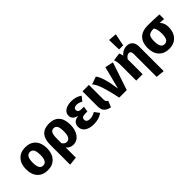

<svg xmlns="http://www.w3.org/2000/svg" viewBox="125 -1982 3350 3350"><g transform="rotate(-45 1799.5 -307.0)"><path d="M292 -548Q414 -548 483 -473.5Q552 -399 552 -265Q552 -136 482.5 -59.5Q413 17 292 17Q171 17 101.5 -57.5Q32 -132 32 -266Q32 -395 101.5 -471.5Q171 -548 292 -548ZM292 -432Q196 -432 196 -266Q196 -179 219.5 -139Q243 -99 292 -99Q388 -99 388 -265Q388 -352 364.5 -392Q341 -432 292 -432Z M1131 -267Q1131 -144 1074 -63.5Q1017 17 921 17Q838 17 791 -46V205L633 222V-275Q633 -408 694.5 -478Q756 -548 879 -548Q1002 -548 1066.5 -476.5Q1131 -405 1131 -267ZM874 -99Q968 -99 968 -265Q968 -358 945.5 -395.5Q923 -433 880 -433Q831 -433 811 -392.5Q791 -352 791 -260V-152Q822 -99 874 -99Z M1428 -548Q1545 -548 1627 -488L1562 -406Q1504 -439 1449 -439Q1416 -439 1396.5 -424.5Q1377 -410 1377 -383Q1377 -356 1396 -340Q1415 -324 1451 -324H1518L1503 -222H1444Q1360 -222 1360 -160Q1360 -130 1382.5 -113Q1405 -96 1448 -96Q1509 -96 1576 -136L1642 -47Q1557 17 1426 17Q1323 17 1260 -25.5Q1197 -68 1197 -147Q1197 -266 1339 -283Q1217 -307 1217 -402Q1217 -470 1274.5 -509Q1332 -548 1428 -548Z M1849 -531V-179Q1849 -143 1858.5 -125.5Q1868 -108 1892 -97L1846 17Q1768 3 1729.5 -38.5Q1691 -80 1691 -159V-531Z M2037 -548Q2117 -452 2163 -127L2271 -547L2424 -513L2252 0H2067Q2025 -200 1984.5 -323Q1944 -446 1894 -498Z M2760 -596H2659L2652 -836L2806 -824ZM2794 -548Q2863 -548 2902.5 -505.5Q2942 -463 2942 -385V222L2784 205V-361Q2784 -432 2734 -432Q2686 -432 2644 -368V0H2486V-382Q2486 -457 2464 -525L2610 -545Q2625 -515 2634 -469Q2701 -548 2794 -548Z M3589 -531V-416L3484 -423Q3548 -369 3548 -259Q3548 -135 3478 -59Q3408 17 3288 17Q3167 17 3097.5 -57.5Q3028 -132 3028 -266Q3028 -394 3099 -467Q3170 -540 3311 -540Q3434 -540 3589 -531ZM3288 -99Q3384 -99 3384 -259Q3384 -380 3344 -427H3343Q3256 -427 3224 -394.5Q3192 -362 3192 -265Q3192 -178 3215.5 -138.5Q3239 -99 3288 -99Z"/></g></svg>

Font: FiraGO
Style: Bold
Weight: 700
Designer: bBox Type
Foundry: bBox Type GmbH
Version: Version 1.001;PS 001.001;hotconv 1.0.88;makeotf.lib2.5.64775